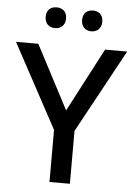

<svg xmlns="http://www.w3.org/2000/svg" viewBox="-60 -957 704 1003"><g transform="rotate(5 291.5 -456.0)"><path d="M143 -858C143 -821 167 -803 196 -803C225 -803 250 -821 250 -858C250 -896 225 -912 196 -912C167 -912 143 -896 143 -858ZM334 -858C334 -821 358 -803 387 -803C415 -803 440 -821 440 -858C440 -896 415 -912 387 -912C358 -912 334 -896 334 -858ZM292 -380 117 -714H0L238 -273V0H345V-277L583 -714H467Z"/></g></svg>

Font: Noto Sans Gunjala Gondi Medium
Style: Regular
Weight: 500
Designer: Ek Type
Foundry: Ek Type
Version: Version 1.004